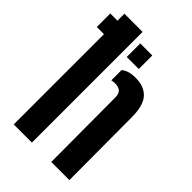

<svg xmlns="http://www.w3.org/2000/svg" viewBox="-237 -891 981 981"><g transform="rotate(45 254.0 -400.0)"><path d="M223.2 -749.8H310.3V-652.1H223.2ZM6.8 -749.8H98.4V-652.1H6.8ZM58.7 0V-800H190V0ZM330 0 328.4 -463.9Q328.4 -490.3 315.9 -502.5Q303.5 -514.8 275.5 -514.8Q263 -514.8 252 -511.9V-586.1Q266.1 -597.5 284.7 -603.4Q303.3 -609.2 329.6 -609.2Q393.5 -609.2 426.3 -572.9Q459.1 -536.7 459.4 -453L461 0Z"/></g></svg>

Font: Big Shoulders Stencil Text SC Thin
Style: Regular
Weight: 100
Designer: Patric King
Foundry: XO Type Co
Version: Version 2.001